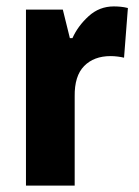

<svg xmlns="http://www.w3.org/2000/svg" viewBox="-20 -579 433 599"><path d="M335 -559Q345 -559 356 -558Q367 -557 379 -554L367 -399Q359 -401 347.5 -402.5Q336 -404 325 -404Q273 -404 242.5 -373Q212 -342 213 -278V0H61V-549H176L198 -460H206Q223 -498 256.5 -528.5Q290 -559 335 -559Z"/></svg>

Font: Noto Sans Kannada Condensed ExtraBold
Style: Regular
Weight: 800
Width: 3
Designer: Jelle Bosma - Monotype Design Team
Foundry: Monotype Imaging Inc.
Version: Version 2.005; ttfautohint (v1.8.4.7-5d5b)